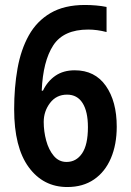

<svg xmlns="http://www.w3.org/2000/svg" viewBox="-20 -743 526 773"><path d="M37 -303Q37 -391 50.5 -467Q64 -543 96 -600.5Q128 -658 183.5 -690.5Q239 -723 322 -723Q344 -723 367 -721Q390 -719 409 -715V-614Q371 -624 335 -624Q236 -624 194.5 -560.5Q153 -497 148 -378H153Q171 -416 203 -438Q235 -460 281 -460Q362 -460 406 -397.5Q450 -335 450 -233Q450 -161 426.5 -106Q403 -51 358.5 -20.5Q314 10 251 10Q154 10 95.5 -70Q37 -150 37 -303ZM248 -91Q287 -91 310.5 -125.5Q334 -160 334 -231Q334 -294 312.5 -328Q291 -362 250 -362Q207 -362 181.5 -328.5Q156 -295 156 -252Q156 -214 166 -177Q176 -140 196.5 -115.5Q217 -91 248 -91Z"/></svg>

Font: Noto Sans Gujarati Condensed SemiBold
Style: Regular
Weight: 600
Width: 3
Designer: Jelle Bosma - Monotype Design Team, Universal Thirst
Foundry: Monotype Imaging Inc.
Version: Version 2.106; ttfautohint (v1.8.4.7-5d5b)